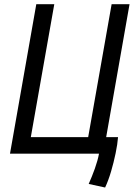

<svg xmlns="http://www.w3.org/2000/svg" viewBox="-20 -713 626 891"><path d="M375.5 0H26.4L148.4 -693.4H231.9L123 -76.7H389.2L498 -693.4H581.1L472.7 -76.7H527.8Q525.4 -44.4 516.6 -2Q507.8 40.5 495.4 82.8Q482.9 125 467.8 157.2L391.6 140.6Q406.7 106.9 420.2 69.3Q433.6 31.7 439.5 0Z"/></svg>

Font: Cascadia Code NF SemiLight
Style: Italic
Weight: 350
Italic angle: -10°
Monospace: yes
Designer: Aaron Bell
Foundry: Saja Typeworks
Version: Version 2404.023; ttfautohint (v1.8.4)